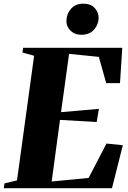

<svg xmlns="http://www.w3.org/2000/svg" viewBox="-40 -996 679 1016"><path d="M-20 0 -16.5 -25.5 50 -41.5 140.5 -701 79 -718 82.5 -743H607L595 -556H522L483 -695L325.5 -711L283 -402.5L483.5 -420L471.5 -350.5L277.5 -361.5L233.5 -35.5L429 -54.5L523.5 -236.5L610 -227.5L552.5 0ZM389 -812Q365.5 -812 348 -822.5Q330.5 -833 320.8 -849.8Q311 -866.5 311.5 -885.5Q312 -922.5 335.8 -949.5Q359.5 -976.5 400.5 -976.5Q441 -976.5 461.5 -953.2Q482 -930 482 -902.5Q482 -867.5 458.2 -839.8Q434.5 -812 389 -812Z"/></svg>

Font: Merriweather 120pt Black
Style: Italic
Weight: 900
Italic angle: -7.8°
Version: Version 2.101